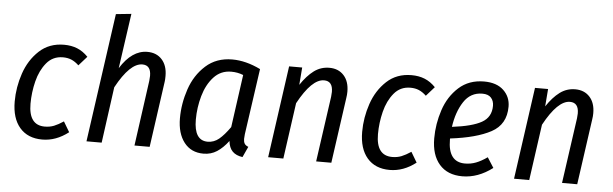

<svg xmlns="http://www.w3.org/2000/svg" viewBox="-48 -915 3497 1096"><g transform="rotate(5 1700.0 -367.5)"><path d="M436 -481 389 -428Q368 -448 346.5 -457Q325 -466 298 -466Q240 -466 204 -422.5Q168 -379 152 -315Q136 -251 136 -186Q136 -63 228 -63Q257 -63 281 -72.5Q305 -82 335 -102L370 -43Q299 12 220 12Q137 12 91 -41.5Q45 -95 45 -191Q45 -273 72 -352.5Q99 -432 156 -485Q213 -538 298 -538Q340 -538 373.5 -524.5Q407 -511 436 -481Z M890 -411Q890 -389 888 -377L835 0H748L800 -375Q802 -397 802 -404Q802 -465 753 -465Q682 -465 604 -321L560 0H473L577 -738L665 -747L620 -432Q687 -539 775 -539Q828 -539 859 -504.5Q890 -470 890 -411Z M1424 -497 1370 -119Q1368 -99 1368 -92Q1368 -76 1374 -65.5Q1380 -55 1396 -49L1368 12Q1331 7 1310.5 -13.5Q1290 -34 1286 -73Q1255 -32 1221 -10Q1187 12 1144 12Q1073 12 1033 -39.5Q993 -91 993 -178Q993 -262 1021 -345Q1049 -428 1110 -483Q1171 -538 1262 -538Q1340 -538 1424 -497ZM1084 -178Q1084 -58 1162 -58Q1198 -58 1227 -82Q1256 -106 1289 -153L1331 -455Q1299 -468 1262 -468Q1202 -468 1162 -424.5Q1122 -381 1103 -314Q1084 -247 1084 -178Z M1932 -412Q1932 -394 1929 -376L1876 0H1789L1842 -375Q1844 -395 1844 -403Q1844 -465 1794 -465Q1724 -465 1646 -321L1601 0H1514L1588 -527H1663L1655 -427Q1691 -481 1730 -510Q1769 -539 1818 -539Q1870 -539 1901 -505Q1932 -471 1932 -412Z M2427 -481 2380 -428Q2359 -448 2337.5 -457Q2316 -466 2289 -466Q2231 -466 2195 -422.5Q2159 -379 2143 -315Q2127 -251 2127 -186Q2127 -63 2219 -63Q2248 -63 2272 -72.5Q2296 -82 2326 -102L2361 -43Q2290 12 2211 12Q2128 12 2082 -41.5Q2036 -95 2036 -191Q2036 -273 2063 -352.5Q2090 -432 2147 -485Q2204 -538 2289 -538Q2331 -538 2364.5 -524.5Q2398 -511 2427 -481Z M2539 -197V-191Q2539 -62 2636 -62Q2669 -62 2699 -73.5Q2729 -85 2763 -109L2800 -51Q2717 12 2627 12Q2542 12 2495.5 -41.5Q2449 -95 2449 -190Q2449 -273 2475.5 -353Q2502 -433 2560 -485.5Q2618 -538 2705 -538Q2777 -538 2816.5 -500.5Q2856 -463 2856 -407Q2856 -305 2772.5 -260Q2689 -215 2539 -197ZM2544 -264Q2659 -278 2713 -308.5Q2767 -339 2767 -404Q2767 -432 2751 -450Q2735 -468 2701 -468Q2633 -468 2594.5 -409Q2556 -350 2544 -264Z M3341 -412Q3341 -394 3338 -376L3285 0H3198L3251 -375Q3253 -395 3253 -403Q3253 -465 3203 -465Q3133 -465 3055 -321L3010 0H2923L2997 -527H3072L3064 -427Q3100 -481 3139 -510Q3178 -539 3227 -539Q3279 -539 3310 -505Q3341 -471 3341 -412Z"/></g></svg>

Font: Fira Sans Condensed
Style: Italic
Weight: 400
Width: 3
Italic angle: -8°
Designer: bBox Type GmbH & Carrois Corporate GbR & Edenspiekermann AG
Foundry: bBox Type GmbH & Carrois Corporate GbR & Edenspiekermann AG
Version: Version 4.301